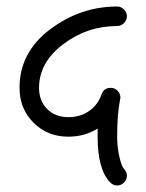

<svg xmlns="http://www.w3.org/2000/svg" viewBox="-20 -570 450 590"><path d="M319 -9Q280 -48 280 -150V-175Q240 -150 190 -150Q126 -150 83 -193Q40 -236 40 -300Q40 -409 133.5 -479.5Q227 -550 340 -550Q352 -550 361 -541Q370 -532 370 -520Q370 -508 361 -499Q352 -490 340 -490Q248 -490 174 -434Q100 -378 100 -300Q100 -260 125 -235Q150 -210 190 -210Q227 -210 254 -229Q281 -248 292 -280Q299 -300 320 -300Q333 -300 341.5 -291Q350 -282 350 -270Q350 -269 349.5 -267Q349 -265 349 -264Q340 -219 340 -150Q340 -117 347 -87.5Q354 -58 361 -51Q370 -42 370 -30Q370 -18 361 -9Q352 0 340 0Q328 0 319 -9Z"/></svg>

Font: Pecita
Style: Book
Weight: 400
Width: 7
Version: Version 4.3